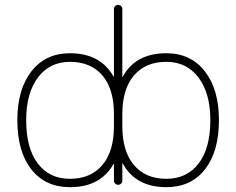

<svg xmlns="http://www.w3.org/2000/svg" viewBox="-20 -775 963 784"><path d="M86.9 -284.2Q86.9 -169.9 134.3 -107.4Q181.6 -44.9 265.6 -44.9Q350.6 -44.9 397.9 -101.1Q445.3 -157.2 445.3 -259.8V-308.6Q445.3 -412.1 397.9 -467.3Q350.6 -522.5 265.6 -522.5Q182.6 -522.5 134.8 -458.5Q86.9 -394.5 86.9 -284.2ZM838.9 -284.2Q838.9 -394.5 790.5 -458.5Q742.2 -522.5 659.2 -522.5Q574.2 -522.5 526.9 -466.8Q479.5 -411.1 479.5 -308.6V-259.8Q479.5 -157.2 526.9 -101.1Q574.2 -44.9 659.2 -44.9Q743.2 -44.9 791 -107.4Q838.9 -169.9 838.9 -284.2ZM479.5 -37.1Q479.5 -30.3 474.6 -25.4Q469.7 -20.5 462.4 -20.5Q455.1 -20.5 450.2 -25.4Q445.3 -30.3 445.3 -37.1V-105.5Q445.3 -105.5 444.3 -106Q443.4 -106.4 443.4 -105.5Q390.6 -10.7 265.6 -10.7Q165 -10.7 107.9 -83.5Q50.8 -156.2 50.8 -284.2Q50.8 -410.2 108.4 -483.9Q166 -557.6 265.6 -557.6Q389.6 -557.6 443.4 -462.9Q443.4 -461.9 444.3 -462.4Q445.3 -462.9 445.3 -462.9V-738.3Q445.3 -745.1 450.2 -750Q455.1 -754.9 462.4 -754.9Q469.7 -754.9 474.6 -750Q479.5 -745.1 479.5 -738.3V-462.9Q479.5 -461.9 480.5 -461.4Q481.4 -460.9 481.4 -461.9Q533.2 -557.6 659.2 -557.6Q758.8 -557.6 816.4 -483.9Q874 -410.2 874 -284.2Q874 -156.2 816.9 -83.5Q759.8 -10.7 659.2 -10.7Q534.2 -10.7 481.4 -107.4Q481.4 -108.4 480.5 -107.9Q479.5 -107.4 479.5 -107.4Z"/></svg>

Font: Gen Jyuu Gothic ExtraLight
Style: Regular
Weight: 100
Designer: [Source Han Sans]
Ryoko NISHIZUKA  (kana & ideographs); Paul D. Hunt (Latin, Greek & Cyrillic); Wenlong ZHANG  (bopomofo
Version: Version 1.002.20150607